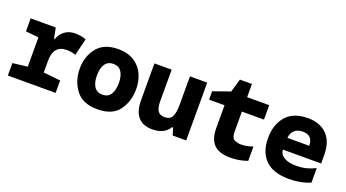

<svg xmlns="http://www.w3.org/2000/svg" viewBox="-53 -1197 3106 1726"><g transform="rotate(20 1500.0 -334.0)"><path d="M44 0H501V-119L338 -136V-247Q338 -397 464 -397Q484 -397 508.5 -393.5Q533 -390 550 -382L590 -545Q556 -557 529 -560Q502 -563 485 -563Q426 -563 385 -532Q344 -501 329 -453H321L301 -553H61V-429L185 -416V-136L44 -119Z M902 10Q1046 10 1108 -76Q1170 -162 1170 -275Q1170 -406 1097.5 -484.5Q1025 -563 898 -563Q763 -563 696.5 -481Q630 -399 630 -280Q630 -164 695 -77Q760 10 902 10ZM900 -129Q846 -129 821 -169Q796 -209 796 -276Q796 -344 822 -383.5Q848 -423 901 -423Q955 -423 980 -383Q1005 -343 1005 -277Q1005 -212 980.5 -170.5Q956 -129 900 -129Z M1429 11Q1542 11 1591 -69H1600L1621 0H1750V-553H1585V-277Q1585 -206 1566.5 -168Q1548 -130 1494 -130Q1448 -130 1429 -161Q1410 -192 1410 -253V-553H1245V-203Q1245 11 1429 11Z M2175 10Q2259 10 2337 -18V-155Q2301 -143 2274.5 -138.5Q2248 -134 2225 -134Q2194 -134 2163 -147.5Q2132 -161 2132 -225V-415H2343V-553H2132V-679H2017L1980 -552L1818 -495V-415H1966V-198Q1966 -93 2016 -41.5Q2066 10 2175 10Z M2735 10Q2787 10 2840 0.5Q2893 -9 2938 -29V-168Q2901 -148 2855.5 -136Q2810 -124 2758 -124Q2684 -124 2641 -148.5Q2598 -173 2595 -220H2961V-298Q2961 -429 2894.5 -496Q2828 -563 2712 -563Q2573 -563 2503.5 -482.5Q2434 -402 2434 -272Q2434 -139 2508.5 -64.5Q2583 10 2735 10ZM2597 -333Q2601 -379 2630 -406Q2659 -433 2710 -433Q2805 -433 2806 -333Z"/></g></svg>

Font: Noto Sans Mono Extra
Style: Regular
Weight: 800
Designer: Monotype Design Team
Foundry: Monotype Imaging Inc.
Version: Version 1.900